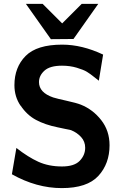

<svg xmlns="http://www.w3.org/2000/svg" viewBox="-20 -945 645 985"><path d="M113 -925H199L299 -825L399 -925H484L357 -745Q338 -745 299 -744.5Q260 -744 241 -744ZM41 -51 64 -186Q124 -139 177 -115Q230 -91 298 -91Q361 -91 389 -120Q417 -149 417 -187Q417 -219 396 -242Q375 -265 345 -277H346Q339 -279 275 -292Q211 -305 164.5 -330Q118 -355 86 -403V-402Q54 -448 54 -508Q54 -600 111.5 -658Q169 -716 299 -716Q401 -716 509 -665L487 -531Q484 -533 463.5 -549.5Q443 -566 426 -576.5Q409 -587 374 -597.5Q339 -608 298 -608Q236 -608 208 -582.5Q180 -557 180 -524Q180 -470 253 -445Q272 -439 322 -428Q372 -417 395 -408Q457 -383 499.5 -328.5Q542 -274 542 -200Q542 -105 484.5 -42.5Q427 20 297 20Q167 20 41 -51Z"/></svg>

Font: Coval
Style: ExtraBold
Weight: 800
Foundry: Context Ltd
Version: Version 001.000